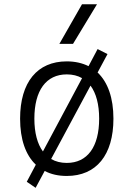

<svg xmlns="http://www.w3.org/2000/svg" viewBox="-20 -815 626 900"><path d="M147 65.4 189.5 -13.7C218.8 2 253.4 9.8 293 9.8C431.2 9.8 511.7 -87.9 511.7 -258.8C511.7 -356 485.4 -429.7 437.5 -475.1L483.9 -561.5L437.5 -585L395 -504.9C365.7 -519.5 331.5 -527.3 293 -527.3C154.8 -527.3 74.2 -429.7 74.2 -258.8C74.2 -161.6 100.1 -88.4 147.9 -43L105.5 37.1ZM293 -51.3C265.1 -51.3 240.2 -57.6 219.7 -69.8L404.3 -413.6C430.7 -377.9 444.8 -325.7 444.8 -258.8C444.8 -126.5 389.6 -51.3 293 -51.3ZM181.2 -105C155.3 -140.1 141.1 -192.4 141.1 -258.8C141.1 -391.1 196.3 -466.3 293 -466.3C320.3 -466.3 344.2 -460.4 364.7 -448.7ZM258.3 -609.4H322.3L434.6 -794.9H364.3Z"/></svg>

Font: Cascadia Mono NF Light
Style: Regular
Weight: 300
Monospace: yes
Designer: Aaron Bell
Foundry: Saja Typeworks
Version: Version 2404.023